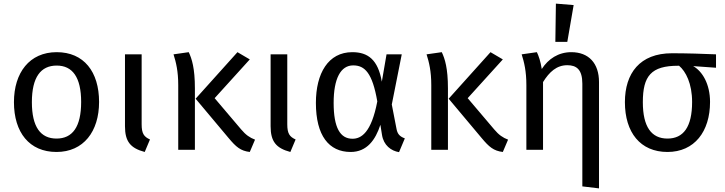

<svg xmlns="http://www.w3.org/2000/svg" viewBox="-20 -827 4000 1060"><path d="M57 -263C57 -96 142 12 292 12C441 12 527 -101 527 -264C527 -431 443 -539 293 -539C143 -539 57 -426 57 -263ZM156 -263C156 -401 205 -465 293 -465C380 -465 428 -401 428 -264C428 -126 380 -62 292 -62C204 -62 156 -126 156 -263Z M670 -527V-130C670 -46 700 -9 779 12L808 -57C775 -72 762 -89 762 -141V-527Z M1060 -282 1242 -65C1283 -16 1308 6 1359 12L1388 -56C1359 -67 1337 -82 1311 -113L1165 -285L1359 -499L1291 -539ZM938 -527C952 -483 964 -434 964 -357V0H1056V-339C1056 -451 1039 -503 1022 -539Z M1474 -527V-130C1474 -46 1504 -9 1583 12L1612 -57C1579 -72 1566 -89 1566 -141V-527Z M1724 -259C1724 -78 1796 12 1916 12C2006 12 2053 -55 2080 -138L2089 -82C2098 -25 2139 6 2183 13L2215 -63C2185 -74 2174 -89 2169 -116L2143 -250L2198 -527H2114L2088 -376C2067 -497 2012 -539 1925 -539C1792 -539 1724 -422 1724 -259ZM1930 -466C1994 -466 2036 -424 2063 -267C2030 -94 1974 -61 1926 -61C1858 -61 1822 -122 1822 -259C1822 -394 1861 -466 1930 -466Z M2457 -282 2639 -65C2680 -16 2705 6 2756 12L2785 -56C2756 -67 2734 -82 2708 -113L2562 -285L2756 -499L2688 -539ZM2335 -527C2349 -483 2361 -434 2361 -357V0H2453V-339C2453 -451 2436 -503 2419 -539Z M2886 -357V0H2978V-374C3013 -430 3053 -467 3112 -467C3163 -467 3195 -443 3195 -365V202L3287 213V-374C3287 -478 3230 -539 3134 -539C3063 -539 3007 -502 2971 -446C2964 -490 2954 -518 2944 -539L2860 -527C2874 -483 2886 -434 2886 -357ZM3112 -596 3147 -799 3049 -807 3046 -596Z M3665 12C3814 12 3900 -101 3900 -264C3900 -363 3858 -433 3807 -462L3933 -453V-527C3865 -530 3769 -533 3690 -533C3512 -533 3430 -422 3430 -263C3430 -96 3515 12 3665 12ZM3529 -263C3529 -408 3575 -464 3724 -464H3729C3766 -433 3801 -366 3801 -264C3801 -126 3753 -62 3665 -62C3577 -62 3529 -126 3529 -263Z"/></svg>

Font: FiraGO Unicode
Style: Regular
Weight: 400
Designer: bBox Type
Foundry: bBox Type GmbH
Version: Version 1.001;PS 001.001;hotconv 1.0.88;makeotf.lib2.5.64775